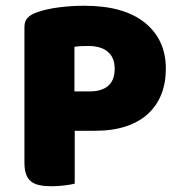

<svg xmlns="http://www.w3.org/2000/svg" viewBox="-20 -643 621 668"><path d="M292 -325Q334 -325 356.5 -344.5Q379 -364 379 -404Q379 -442 355.5 -462.5Q332 -483 287 -483Q271 -483 260.5 -482.5Q250 -482 239 -480V-325ZM240 -4Q229 -1 205.5 2Q182 5 159 5Q136 5 118.5 1.5Q101 -2 89 -11Q77 -20 71 -36Q65 -52 65 -78V-549Q65 -570 76.5 -581.5Q88 -593 108 -600Q142 -612 185.5 -617.5Q229 -623 273 -623Q411 -623 484 -564Q557 -505 557 -404Q557 -355 541.5 -315.5Q526 -276 495.5 -247.5Q465 -219 418.5 -203.5Q372 -188 311 -188H240Z"/></svg>

Font: Baloo Thambi
Style: Regular
Weight: 400
Designer: Aadarsh Rajan and Ek Type
Foundry: Ek Type
Version: Version 1.100;PS 1.000;hotconv 1.0.88;makeotf.lib2.5.647800;